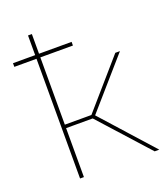

<svg xmlns="http://www.w3.org/2000/svg" viewBox="-136 -839 821 936"><g transform="rotate(-20 274.5 -371.0)"><path d="M505 0 268 -263 286 -271 529 0ZM118 0V-742H138V0ZM131 -254V-272H288V-254ZM3 -621V-640H307V-621ZM286 -257 268 -263 489 -517H513Z"/></g></svg>

Font: Montserrat Thin
Style: Regular
Weight: 100
Designer: Julieta Ulanovsky
Foundry: Julieta Ulanovsky
Version: Version 9.000